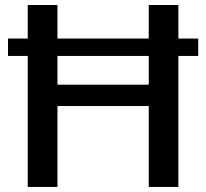

<svg xmlns="http://www.w3.org/2000/svg" viewBox="-20 -740 816 760"><path d="M568.8 -404.8V-518.6H207.5V-404.8ZM764.6 -587.4V-518.6H686V0H568.8V-320.3H207.5V0H89.8V-518.6H11.7V-587.4H89.8V-720.2H207.5V-587.4H568.8V-720.2H686V-587.4Z"/></svg>

Font: Lato-SemiBold
Style: Regular
Weight: 500
Designer: Lukasz Dziedzic with Adam Twardoch and Botio Nikoltchev
Foundry: tyPoland Lukasz Dziedzic
Version: ""